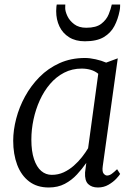

<svg xmlns="http://www.w3.org/2000/svg" viewBox="-20 -821 601 851"><path d="M435.5 -85Q432 -60.5 439.2 -51.8Q446.5 -43 454.5 -43Q464.5 -43 474.8 -50.2Q485 -57.5 499 -71L512.5 -50Q509 -43.5 495.5 -29Q482 -14.5 461 -2.2Q440 10 414 10Q386.5 10 370.8 -5.2Q355 -20.5 357 -56.5L362.5 -99Q344.5 -73 321.2 -47.8Q298 -22.5 267.2 -6.2Q236.5 10 196 10Q144 10 109 -16.8Q74 -43.5 56.2 -90.5Q38.5 -137.5 38.5 -197.5Q38.5 -244 51.8 -295Q65 -346 91 -393.5Q117 -441 155.2 -479.8Q193.5 -518.5 244 -541.2Q294.5 -564 357 -564Q378 -564 404 -558.2Q430 -552.5 450.5 -543.5L502 -562.5ZM415.5 -494Q401 -506 382.2 -511.5Q363.5 -517 342 -517Q299.5 -517 264.2 -498.8Q229 -480.5 202 -449Q175 -417.5 156.5 -376.8Q138 -336 128.5 -291.2Q119 -246.5 119 -202Q119 -150.5 130.8 -115.5Q142.5 -80.5 162.8 -63.2Q183 -46 209.5 -46Q238 -46 262.2 -57.2Q286.5 -68.5 307 -86.5Q327.5 -104.5 343.5 -125Q359.5 -145.5 370.5 -164ZM356 -638Q315 -638 286.5 -655.8Q258 -673.5 243.5 -703.8Q229 -734 229 -772Q229 -784 230 -791.2Q231 -798.5 231.5 -801H269.5Q269.5 -797.5 269.2 -793.8Q269 -790 269 -785Q269 -771 278.5 -750.2Q288 -729.5 308.8 -713.8Q329.5 -698 362.5 -698Q406.5 -698 429.2 -715.8Q452 -733.5 461.8 -757.8Q471.5 -782 475.5 -801H512.5Q512.5 -797.5 512.2 -789.8Q512 -782 510 -772.5Q503 -736 487 -705.5Q471 -675 440 -656.5Q409 -638 356 -638Z"/></svg>

Font: Merriweather 28pt Light
Style: Italic
Weight: 300
Italic angle: -7.8°
Version: Version 2.101